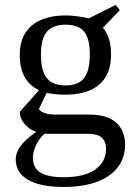

<svg xmlns="http://www.w3.org/2000/svg" viewBox="-20 -533 540 769"><path d="M424.8 -314Q424.8 -234.9 377.4 -194.3Q330.1 -153.8 241.2 -153.8Q201.2 -153.8 167 -161.1L136.2 -97.2Q137.7 -88.9 155.3 -81.5Q172.9 -74.2 199.2 -74.2H335Q409.2 -74.2 445.1 -42Q481 -9.8 481 46.9Q481 98.1 452.4 136.2Q423.8 174.3 368.7 195.1Q313.5 215.8 234.9 215.8Q141.1 215.8 92 187Q43 158.2 43 105Q43 79.1 60.5 54Q78.1 28.8 125 -4.9Q97.2 -14.2 78.1 -36.6Q59.1 -59.1 59.1 -85L136.2 -171.9Q59.1 -208 59.1 -314Q59.1 -389.2 106.7 -430.2Q154.3 -471.2 245.1 -471.2Q263.2 -471.2 291.5 -467.5Q319.8 -463.9 335 -459L442.9 -513.2L460 -492.2L392.1 -421.9Q424.8 -385.3 424.8 -314ZM404.8 62Q404.8 34.2 387.7 18.6Q370.6 2.9 335.9 2.9H158.2Q137.7 20.5 124.8 47.6Q111.8 74.7 111.8 98.1Q111.8 140.1 142.1 158.4Q172.4 176.8 234.9 176.8Q316.4 176.8 360.6 146.5Q404.8 116.2 404.8 62ZM242.2 -190.9Q295.4 -190.9 317.6 -221.4Q339.8 -252 339.8 -314Q339.8 -378.9 316.9 -406.5Q293.9 -434.1 243.2 -434.1Q191.9 -434.1 168 -406.2Q144 -378.4 144 -314Q144 -249.5 167.5 -220.2Q190.9 -190.9 242.2 -190.9Z"/></svg>

Font: Times New Roman
Style: Regular
Weight: 400
Designer: Steve Matteson
Foundry: Ascender Corporation
Version: Version 2.00.3